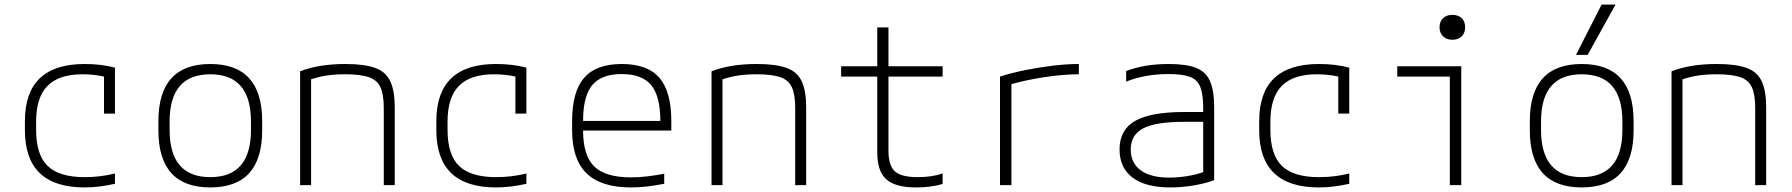

<svg xmlns="http://www.w3.org/2000/svg" viewBox="-20 -810 7840 840"><path d="M350 10Q89 10 89 -240V-280Q89 -530 350 -530Q424 -530 483 -514V-313H435V-475Q390 -485 341 -485Q238 -485 188 -434.5Q138 -384 138 -278V-242Q138 -133 188.5 -84Q239 -35 351 -35Q419 -35 483 -51V-6Q453 1 418.5 5.5Q384 10 350 10Z M900 10Q673 10 673 -240V-280Q673 -530 900 -530Q1127 -530 1127 -280V-240Q1127 10 900 10ZM900 -35Q1078 -35 1078 -242V-278Q1078 -485 900 -485Q722 -485 722 -278V-242Q722 -35 900 -35Z M1293 -498Q1374 -530 1491 -530Q1574 -530 1621 -513Q1668 -496 1687.5 -454.5Q1707 -413 1707 -340V0H1659V-338Q1659 -396 1644.5 -428Q1630 -460 1593.5 -472.5Q1557 -485 1491 -485Q1447 -485 1412 -480Q1377 -475 1341 -463V0H1293Z M2150 10Q1889 10 1889 -240V-280Q1889 -530 2150 -530Q2224 -530 2283 -514V-313H2235V-475Q2190 -485 2141 -485Q2038 -485 1988 -434.5Q1938 -384 1938 -278V-242Q1938 -133 1988.5 -84Q2039 -35 2151 -35Q2219 -35 2283 -51V-6Q2253 1 2218.5 5.5Q2184 10 2150 10Z M2740 10Q2610 10 2546.5 -51.5Q2483 -113 2483 -240V-280Q2483 -409 2535.5 -469.5Q2588 -530 2700 -530Q2813 -530 2865 -469.5Q2917 -409 2917 -280V-239H2531Q2531 -129 2580 -81.5Q2629 -34 2741 -34Q2776 -34 2813 -38.5Q2850 -43 2886 -50V-6Q2852 1 2814 5.5Q2776 10 2740 10ZM2531 -281H2869Q2869 -389 2829 -437.5Q2789 -486 2700 -486Q2611 -486 2571 -437.5Q2531 -389 2531 -281Z M3093 -498Q3174 -530 3291 -530Q3374 -530 3421 -513Q3468 -496 3487.5 -454.5Q3507 -413 3507 -340V0H3459V-338Q3459 -396 3444.5 -428Q3430 -460 3393.5 -472.5Q3357 -485 3291 -485Q3247 -485 3212 -480Q3177 -475 3141 -463V0H3093Z M3988 10Q3897 10 3857.5 -25.5Q3818 -61 3818 -143V-475H3660V-520H3818V-690H3867V-520H4104V-475H3867V-152Q3867 -86 3895 -60.5Q3923 -35 3995 -35Q4056 -35 4104 -51V-5Q4076 3 4047 6.5Q4018 10 3988 10Z M4355 -475Q4408 -492 4468.5 -504Q4529 -516 4589 -523Q4649 -530 4700 -530V-485Q4633 -485 4553 -473Q4473 -461 4405 -442V0H4355Z M5100 10Q4992 10 4935 -33Q4878 -76 4878 -156Q4878 -242 4946 -281Q5014 -320 5161 -320H5244V-339Q5244 -398 5231 -430Q5218 -462 5185.5 -474Q5153 -486 5092 -486Q4990 -486 4907 -453V-499Q4945 -514 4991.5 -522Q5038 -530 5094 -530Q5170 -530 5213 -513Q5256 -496 5274 -454.5Q5292 -413 5292 -340V-22Q5257 -8 5204 1Q5151 10 5100 10ZM5244 -277H5160Q5036 -277 4981.5 -248.5Q4927 -220 4927 -156Q4927 -97 4970.5 -65Q5014 -33 5096 -33Q5134 -33 5174 -39.5Q5214 -46 5244 -57Z M5750 10Q5489 10 5489 -240V-280Q5489 -530 5750 -530Q5824 -530 5883 -514V-313H5835V-475Q5790 -485 5741 -485Q5638 -485 5588 -434.5Q5538 -384 5538 -278V-242Q5538 -133 5588.5 -84Q5639 -35 5751 -35Q5819 -35 5883 -51V-6Q5853 1 5818.5 5.5Q5784 10 5750 10Z M6323 0V-475H6093V-520H6373V0ZM6334 -636Q6309 -636 6293.5 -651Q6278 -666 6278 -691Q6278 -716 6293.5 -730.5Q6309 -745 6334 -745Q6360 -745 6375 -730.5Q6390 -716 6390 -691Q6390 -666 6375 -651Q6360 -636 6334 -636Z M6900 10Q6673 10 6673 -240V-280Q6673 -530 6900 -530Q7127 -530 7127 -280V-240Q7127 10 6900 10ZM6900 -35Q7078 -35 7078 -242V-278Q7078 -485 6900 -485Q6722 -485 6722 -278V-242Q6722 -35 6900 -35ZM6926 -570H6875L6987 -790H7048Z M7293 -498Q7374 -530 7491 -530Q7574 -530 7621 -513Q7668 -496 7687.5 -454.5Q7707 -413 7707 -340V0H7659V-338Q7659 -396 7644.5 -428Q7630 -460 7593.5 -472.5Q7557 -485 7491 -485Q7447 -485 7412 -480Q7377 -475 7341 -463V0H7293Z"/></svg>

Font: M PLUS Code Latin 60 Light
Style: Regular
Weight: 300
Width: 7
Monospace: yes
Designer: Coji Morishita
Foundry: UNDERFOREST DESIGN
Version: Version 1.005; ttfautohint (v1.8.3)